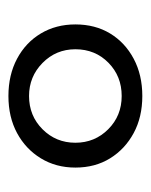

<svg xmlns="http://www.w3.org/2000/svg" viewBox="29 -775 358 456"><g transform="rotate(90 208.0 -547.0)"><path d="M208 -388Q158 -388 119.5 -408.5Q81 -429 59.5 -465Q38 -501 38 -547Q38 -594 59.5 -629.5Q81 -665 119.5 -685.5Q158 -706 208 -706Q258 -706 296 -685.5Q334 -665 356 -629.5Q378 -594 378 -547Q378 -501 356 -465Q334 -429 296 -408.5Q258 -388 208 -388ZM208 -437Q255 -437 287 -469Q319 -501 319 -547Q319 -593 287 -625Q255 -657 208 -657Q161 -657 129 -625.5Q97 -594 97 -547Q97 -501 129.5 -469Q162 -437 208 -437Z"/></g></svg>

Font: Platypi Light SemiBold
Style: Regular
Weight: 600
Version: Version 1.200